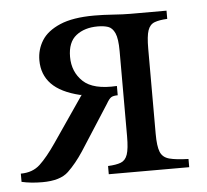

<svg xmlns="http://www.w3.org/2000/svg" viewBox="-41 -486 576 535"><g transform="rotate(-5 246.5 -219.0)"><path d="M57 6Q25 6 -1 0V-23Q32 -23 53 -42.5Q74 -62 100 -100L187 -227H183Q129 -240 103.5 -266.5Q78 -293 78 -333Q78 -363 93.5 -388Q109 -413 145 -428.5Q181 -444 241 -444Q266 -444 294 -442Q322 -440 342 -440H443V-417Q421 -416 407.5 -411Q394 -406 388.5 -390Q383 -374 383 -339V-101Q383 -66 389.5 -50Q396 -34 414.5 -29Q433 -24 468 -23V0H243V-23Q266 -24 279 -29Q292 -34 297.5 -50Q303 -66 303 -101V-339Q303 -374 296 -389.5Q289 -405 277 -409Q265 -413 248 -413Q211 -413 187.5 -394.5Q164 -376 164 -335Q164 -293 192.5 -266Q221 -239 287 -243V-217Q275 -217 269 -213.5Q263 -210 255 -196L174 -70Q153 -38 130 -16Q107 6 57 6Z"/></g></svg>

Font: Bona Nova SC
Style: Regular
Weight: 400
Designer: Mateusz Machalski
Foundry: Capitalics
Version: Version 4.001; ttfautohint (v1.8.4.7-5d5b)